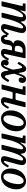

<svg xmlns="http://www.w3.org/2000/svg" viewBox="1760 -2334 586 4147"><g transform="rotate(90 2053.5 -261.0)"><path d="M74 -520H205Q221 -520 224.8 -518.2Q228.5 -516.5 225.5 -502.5L209 -433Q203.5 -410 206.8 -406.5Q210 -403 225 -428.5Q250.5 -470.5 281.8 -500.5Q313 -530.5 353 -530.5Q401.5 -530.5 422.5 -506Q443.5 -481.5 446.5 -434Q448 -414.5 452.2 -414Q456.5 -413.5 467.5 -432.5Q494.5 -478.5 525.2 -504.5Q556 -530.5 595.5 -530.5Q662.5 -530.5 684 -489.5Q705.5 -448.5 675.5 -341L610 -102Q608 -95 605.8 -83.2Q603.5 -71.5 603.5 -68Q603.5 -53 616.5 -53Q632.5 -53 653.8 -78.8Q675 -104.5 695 -145Q699.5 -153.5 703 -156.2Q706.5 -159 716 -154.5L730.5 -147.5Q740 -143 741.5 -139.5Q743 -136 737.5 -125Q705 -62.5 668.2 -25.5Q631.5 11.5 580 11.5Q543.5 11.5 521.8 -5.5Q500 -22.5 500 -58.5Q500 -76 506 -96.5L568 -327Q579 -367.5 587.5 -399Q596 -430.5 593.2 -448.8Q590.5 -467 567 -467Q543 -467 518.2 -438.2Q493.5 -409.5 470.5 -363Q447.5 -316.5 428.5 -262Q409.5 -207.5 396.5 -155.5L363 -20.5Q360 -8 355.8 -4Q351.5 0 335 0H278.5Q256.5 0 255 -4.2Q253.5 -8.5 258 -26L333.5 -331Q343.5 -370.5 349.2 -401.2Q355 -432 350.2 -449.5Q345.5 -467 324.5 -467Q302.5 -467 277.5 -440Q252.5 -413 228.2 -369Q204 -325 184 -272Q164 -219 152 -166.5L119 -21.5Q115.5 -8 112 -4Q108.5 0 91 0H35Q12 0 10.5 -5Q9 -10 13.5 -28L108 -434.5Q111.5 -450 109.8 -454Q108 -458 93.5 -458H76.5Q63 -458 58.8 -460.8Q54.5 -463.5 54.5 -477.5V-497Q54.5 -511 57.2 -515.5Q60 -520 74 -520Z M727.5 -104.5Q727 -111 729 -115.8Q731 -120.5 739 -122L762 -126Q777 -127.5 778.5 -115.5Q779.5 -85 787 -71.2Q794.5 -57.5 809.5 -57.5Q827.5 -57.5 833.5 -71.5Q839.5 -85.5 841.2 -107.8Q843 -130 847.2 -155.5Q851.5 -181 864.8 -205Q878 -229 907.5 -245.5Q921 -253 923.5 -254.2Q926 -255.5 906.5 -262.5Q878.5 -271 864.2 -293.5Q850 -316 850 -348Q850 -424 903.2 -472Q956.5 -520 1047 -520H1224Q1241.5 -520 1238 -501L1150.5 -99Q1149.5 -93.5 1147.5 -82.5Q1145.5 -71.5 1145.5 -67.5Q1145.5 -51 1158 -51Q1174 -51 1196.8 -79Q1219.5 -107 1239.5 -147.5Q1243.5 -155 1247.2 -158Q1251 -161 1259.5 -157L1276.5 -149.5Q1284 -146 1285 -142Q1286 -138 1281.5 -129Q1250 -65 1211.5 -26.5Q1173 12 1119 12Q1085 12 1061 -4.8Q1037 -21.5 1037 -57Q1037 -63.5 1039 -74.8Q1041 -86 1042.5 -94L1067.5 -208.5Q1069 -217 1066 -222Q1063 -227 1046.5 -227H1014.5Q985 -227 971.5 -209.8Q958 -192.5 952.5 -165.5Q947 -138.5 942.2 -108Q937.5 -77.5 926.5 -50.2Q915.5 -23 890.8 -5.8Q866 11.5 820 11.5Q769.5 11.5 750.2 -20.5Q731 -52.5 727.5 -104.5ZM1117 -435.5Q1120 -451.5 1116.2 -454.8Q1112.5 -458 1099.5 -458H1066Q1032 -458 1010.8 -439Q989.5 -420 979.5 -392.8Q969.5 -365.5 969.5 -341.5Q969.5 -307.5 988.8 -297.2Q1008 -287 1042 -287H1076Q1084 -287 1085.5 -295Z M1270 -77Q1270 -107 1289.2 -130.8Q1308.5 -154.5 1339.5 -154.5Q1369 -154.5 1382 -138.8Q1395 -123 1395 -102.5Q1394.5 -86.5 1390 -79Q1385.5 -71.5 1381 -67.5Q1376.5 -63.5 1376.5 -57.5Q1376.5 -48 1385.5 -48Q1404 -48 1425.8 -92Q1447.5 -136 1476 -216Q1482.5 -235 1483.5 -247Q1484.5 -259 1481 -281.5Q1474.5 -321.5 1466.8 -360Q1459 -398.5 1453.5 -420Q1451.5 -428.5 1447.2 -436.2Q1443 -444 1432 -444Q1417.5 -444 1400.2 -418.2Q1383 -392.5 1363.5 -357.5Q1358.5 -349.5 1356.2 -346.8Q1354 -344 1346 -350L1325.5 -364Q1317.5 -370 1317.2 -373Q1317 -376 1321.5 -384Q1341.5 -423.5 1364.8 -457.5Q1388 -491.5 1413.8 -512.5Q1439.5 -533.5 1468 -533.5Q1502.5 -533.5 1519 -510.8Q1535.5 -488 1541.5 -451.5Q1543.5 -441.5 1546.8 -424Q1550 -406.5 1551.5 -394.5Q1554.5 -368.5 1558.2 -367.5Q1562 -366.5 1569.5 -386.5Q1584.5 -425 1600 -458Q1615.5 -491 1636.8 -511.2Q1658 -531.5 1690 -531.5Q1725 -531.5 1748.2 -509.5Q1771.5 -487.5 1771.5 -445Q1771.5 -411 1753.2 -391Q1735 -371 1704 -371Q1682 -371 1668.2 -384Q1654.5 -397 1654.5 -416Q1654.5 -436.5 1661.8 -444Q1669 -451.5 1669 -461Q1669 -469 1662.5 -469Q1646.5 -469 1627.2 -422Q1608 -375 1583.5 -306Q1578 -291 1575.5 -282.2Q1573 -273.5 1575.5 -254.5Q1583 -201 1591.8 -166Q1600.5 -131 1611 -92.5Q1613 -84.5 1618 -78.8Q1623 -73 1632.5 -73Q1649.5 -73 1666.5 -95.8Q1683.5 -118.5 1700.5 -150.5Q1706 -160 1708.5 -164.8Q1711 -169.5 1722 -164L1738.5 -154.5Q1749 -148.5 1750.5 -145.2Q1752 -142 1746.5 -130.5Q1718.5 -72 1680.2 -30.2Q1642 11.5 1597 11.5Q1562 11.5 1543.8 -10Q1525.5 -31.5 1517.5 -69.5Q1514.5 -84.5 1513 -96.5Q1511.5 -108.5 1507.5 -132.5Q1504 -149 1500.2 -152Q1496.5 -155 1489 -136Q1472 -92 1455 -58.8Q1438 -25.5 1415 -7Q1392 11.5 1358 11.5Q1319 11.5 1294.5 -14.5Q1270 -40.5 1270 -77Z M2293.5 -494.5 2194 -99Q2192.5 -93.5 2190.5 -82.5Q2188.5 -71.5 2188.5 -67.5Q2188.5 -51 2201 -51Q2217.5 -51 2240 -79Q2262.5 -107 2282.5 -147.5Q2286.5 -155 2290.5 -158Q2294.5 -161 2303 -157L2319.5 -149.5Q2327 -146 2328 -142Q2329 -138 2325 -129Q2293 -65 2254.2 -26.5Q2215.5 12 2162 12Q2128 12 2104.2 -5Q2080.5 -22 2080.5 -59Q2080.5 -66 2082.2 -77Q2084 -88 2086 -95.5L2116.5 -221Q2120 -235 2116 -238Q2112 -241 2094 -241H1999Q1982 -241 1975.5 -238.5Q1969 -236 1965.5 -223L1913.5 -15.5Q1911 -5.5 1908 -3Q1905 -0.5 1891.5 -0.5H1819.5Q1803.5 -0.5 1804.5 -5.5Q1805.5 -10.5 1808 -22L1911 -439.5Q1914 -451 1911 -454.5Q1908 -458 1894.5 -458H1864Q1851 -458 1847.2 -461.5Q1843.5 -465 1843.5 -478V-503.5Q1843.5 -514.5 1847.8 -517.2Q1852 -520 1862.5 -520H2012Q2032 -520 2035 -515.8Q2038 -511.5 2034 -494.5L1992.5 -329.5Q1988 -312.5 1991 -308Q1994 -303.5 2016.5 -303.5H2112.5Q2127.5 -303.5 2132.8 -306.8Q2138 -310 2141 -322L2185 -503.5Q2187 -511 2190.2 -515.5Q2193.5 -520 2204 -520H2271.5Q2291.5 -520 2294.8 -515.8Q2298 -511.5 2293.5 -494.5Z M2365 -198.5Q2365 -271 2387 -331.8Q2409 -392.5 2447.2 -436.8Q2485.5 -481 2534.8 -505.5Q2584 -530 2638 -530Q2695 -530 2734.5 -502Q2774 -474 2794.8 -428Q2815.5 -382 2815.5 -328Q2815.5 -231 2780 -154.5Q2744.5 -78 2683.2 -34Q2622 10 2544 10Q2484.5 10 2444.5 -19.2Q2404.5 -48.5 2384.8 -96Q2365 -143.5 2365 -198.5ZM2472.5 -141Q2472.5 -96 2491.5 -69Q2510.5 -42 2546.5 -42Q2580 -42 2608.8 -74Q2637.5 -106 2658.8 -156.2Q2680 -206.5 2691.8 -263.2Q2703.5 -320 2703.5 -369.5Q2703.5 -414 2686.8 -446Q2670 -478 2634.5 -478Q2605 -478 2580 -456Q2555 -434 2535.2 -397.2Q2515.5 -360.5 2501.5 -316Q2487.5 -271.5 2480 -225.8Q2472.5 -180 2472.5 -141Z M2927 -520H3058Q3074 -520 3077.8 -518.2Q3081.5 -516.5 3078.5 -502.5L3062 -433Q3056.5 -410 3059.8 -406.5Q3063 -403 3078 -428.5Q3103.5 -470.5 3134.8 -500.5Q3166 -530.5 3206 -530.5Q3254.5 -530.5 3275.5 -506Q3296.5 -481.5 3299.5 -434Q3301 -414.5 3305.2 -414Q3309.5 -413.5 3320.5 -432.5Q3347.5 -478.5 3378.2 -504.5Q3409 -530.5 3448.5 -530.5Q3515.5 -530.5 3537 -489.5Q3558.5 -448.5 3528.5 -341L3463 -102Q3461 -95 3458.8 -83.2Q3456.5 -71.5 3456.5 -68Q3456.5 -53 3469.5 -53Q3485.5 -53 3506.8 -78.8Q3528 -104.5 3548 -145Q3552.5 -153.5 3556 -156.2Q3559.5 -159 3569 -154.5L3583.5 -147.5Q3593 -143 3594.5 -139.5Q3596 -136 3590.5 -125Q3558 -62.5 3521.2 -25.5Q3484.5 11.5 3433 11.5Q3396.5 11.5 3374.8 -5.5Q3353 -22.5 3353 -58.5Q3353 -76 3359 -96.5L3421 -327Q3432 -367.5 3440.5 -399Q3449 -430.5 3446.2 -448.8Q3443.5 -467 3420 -467Q3396 -467 3371.2 -438.2Q3346.5 -409.5 3323.5 -363Q3300.5 -316.5 3281.5 -262Q3262.5 -207.5 3249.5 -155.5L3216 -20.5Q3213 -8 3208.8 -4Q3204.5 0 3188 0H3131.5Q3109.5 0 3108 -4.2Q3106.5 -8.5 3111 -26L3186.5 -331Q3196.5 -370.5 3202.2 -401.2Q3208 -432 3203.2 -449.5Q3198.5 -467 3177.5 -467Q3155.5 -467 3130.5 -440Q3105.5 -413 3081.2 -369Q3057 -325 3037 -272Q3017 -219 3005 -166.5L2972 -21.5Q2968.5 -8 2965 -4Q2961.5 0 2944 0H2888Q2865 0 2863.5 -5Q2862 -10 2866.5 -28L2961 -434.5Q2964.5 -450 2962.8 -454Q2961 -458 2946.5 -458H2929.5Q2916 -458 2911.8 -460.8Q2907.5 -463.5 2907.5 -477.5V-497Q2907.5 -511 2910.2 -515.5Q2913 -520 2927 -520Z M3619 -198.5Q3619 -271 3641 -331.8Q3663 -392.5 3701.2 -436.8Q3739.5 -481 3788.8 -505.5Q3838 -530 3892 -530Q3949 -530 3988.5 -502Q4028 -474 4048.8 -428Q4069.5 -382 4069.5 -328Q4069.5 -231 4034 -154.5Q3998.5 -78 3937.2 -34Q3876 10 3798 10Q3738.5 10 3698.5 -19.2Q3658.5 -48.5 3638.8 -96Q3619 -143.5 3619 -198.5ZM3726.5 -141Q3726.5 -96 3745.5 -69Q3764.5 -42 3800.5 -42Q3834 -42 3862.8 -74Q3891.5 -106 3912.8 -156.2Q3934 -206.5 3945.8 -263.2Q3957.5 -320 3957.5 -369.5Q3957.5 -414 3940.8 -446Q3924 -478 3888.5 -478Q3859 -478 3834 -456Q3809 -434 3789.2 -397.2Q3769.5 -360.5 3755.5 -316Q3741.5 -271.5 3734 -225.8Q3726.5 -180 3726.5 -141Z"/></g></svg>

Font: Besley* Narrow Medium
Style: Italic
Weight: 500
Width: 4
Italic angle: -13°
Designer: Owen Earl
Foundry: indestructible type*
Version: Version 3.000; ttfautohint (v1.8.3)